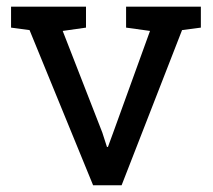

<svg xmlns="http://www.w3.org/2000/svg" viewBox="-20 -548 629 568"><path d="M255.4 0 67.4 -459 12.7 -466.3V-528.3H234.4V-466.3L165.5 -456.5L282.7 -155.8L296.4 -113.3H299.3L314.9 -155.8L423.8 -456.5L353 -466.3V-528.3H574.2V-466.3L518.6 -459L339.8 0Z"/></svg>

Font: Hanuman
Style: Regular
Weight: 400
Designer: Danh Hong
Foundry: Danh Hong
Version: Version 9.000